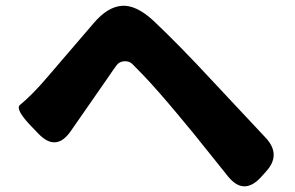

<svg xmlns="http://www.w3.org/2000/svg" viewBox="-20 -698 1040 677"><path d="M899 -72Q839 -8 784 -76L662 -228Q636 -260 609 -292Q534 -382 487 -431Q458 -461 447 -472Q436 -483 418.5 -482Q401 -481 391.5 -468.5Q382 -456 359 -422L229 -235Q178 -162 116 -226L92 -251Q32 -313 50.5 -328Q69 -343 93 -367Q121 -395 147 -426L310 -616Q359 -674 410 -677.5Q461 -681 522 -624Q613 -538 725 -417L917 -212Q973 -152 917 -92Z"/></svg>

Font: Resource Han Rounded TW Heavy
Style: Regular
Weight: 900
Designer: Cyano Hao (round all glyphs); Ryoko NISHIZUKA 西塚涼子 (kana, bopomofo & ideographs); Paul D. Hunt (Latin, Greek & Cyrillic)
Foundry: Cyano Hao
Version: 0.990